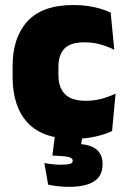

<svg xmlns="http://www.w3.org/2000/svg" viewBox="-20 -526 492 746"><path d="M265.5 13.5Q145 13.5 87 -49.5Q29 -112.5 29 -227V-269.5Q29 -380.5 87 -443.5Q145 -506.5 265 -506.5Q294.5 -506.5 321 -502.8Q347.5 -499 370 -492.2Q392.5 -485.5 410 -477L424 -332.5Q399.5 -345 371 -353.2Q342.5 -361.5 307.5 -361.5Q253.5 -361.5 230.2 -337Q207 -312.5 207 -266.5V-234Q207 -186 232.5 -160.2Q258 -134.5 312.5 -134.5Q346.5 -134.5 374.2 -142Q402 -149.5 429 -162L415.5 -17Q388 -3.5 349 5Q310 13.5 265.5 13.5ZM303.5 -18.5 290 68.5 223.5 34.5Q235.5 33.5 247 33.2Q258.5 33 270 33Q326.5 33 352.5 52.8Q378.5 72.5 378.5 109.5V112.5Q378.5 157.5 345.5 178.8Q312.5 200 248 200Q225 200 204.2 197.5Q183.5 195 167 191.5L152.5 107.5Q167.5 110.5 184 112.2Q200.5 114 215 114Q240 114 251.2 111Q262.5 108 262.5 99V98Q262.5 88.5 247.5 84.2Q232.5 80 185.5 78.5Q185 78.5 184.5 78.5Q184 78.5 183.5 78.5L196 -18.5Z"/></svg>

Font: Anek Telugu Medium ExtraBold
Style: Regular
Weight: 800
Version: Version 1.003